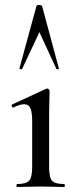

<svg xmlns="http://www.w3.org/2000/svg" viewBox="-20 -750 310 770"><path d="M49 0Q46 0 46 -6Q46 -12 49 -12Q85 -12 97 -25.5Q109 -39 109 -81V-265Q109 -300 102 -316Q95 -332 77 -332Q69 -332 58.5 -329Q48 -326 34 -319Q30 -318 27.5 -323.5Q25 -329 29 -331L165 -394Q168 -395 169 -395Q172 -395 175.5 -392Q179 -389 179 -385Q179 -376 178 -346Q177 -316 177 -267V-81Q177 -39 188.5 -25.5Q200 -12 237 -12Q240 -12 240 -6Q240 0 237 0Q219 0 194.5 -1Q170 -2 143 -2Q116 -2 92 -1Q68 0 49 0ZM216 -476Q218 -474 212.5 -472.5Q207 -471 206 -474L138 -621L69 -474Q68 -471 62.5 -472.5Q57 -474 58 -476L126 -725Q127 -730 137 -730Q147 -730 149 -725Z"/></svg>

Font: Cormorant Medium
Style: Regular
Weight: 500
Designer: Christian Thalmann (Catharsis Fonts)
Foundry: Catharsis Fonts
Version: Version 4.000